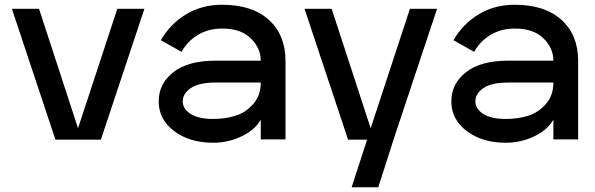

<svg xmlns="http://www.w3.org/2000/svg" viewBox="-20 -587 2500 807"><path d="M30 -550H144L308 -48L473 -550H587L404 0H213Z M876 -87Q927 -87 970 -100.5Q1013 -114 1044.5 -150Q1076 -186 1076 -240H886Q815 -240 781.5 -216.5Q748 -193 748 -161Q748 -129 781.5 -108Q815 -87 876 -87ZM1076 -332Q1076 -385 1034 -426Q992 -467 914 -467Q856 -467 812 -440.5Q768 -414 743 -369L656 -418Q695 -486 761.5 -526.5Q828 -567 914 -567Q1040 -567 1110 -503.5Q1180 -440 1180 -331V-1H1076V-84Q1052 -41 995.5 -14Q939 13 876 13Q777 13 712 -36Q647 -85 647 -161Q647 -235 708.5 -283.5Q770 -332 886 -332Z M1260 -550H1374L1538 -48L1703 -550H1817L1634 0L1570 200H1458L1523 0H1443Z M2106 -87Q2157 -87 2200 -100.5Q2243 -114 2274.5 -150Q2306 -186 2306 -240H2116Q2045 -240 2011.5 -216.5Q1978 -193 1978 -161Q1978 -129 2011.5 -108Q2045 -87 2106 -87ZM2306 -332Q2306 -385 2264 -426Q2222 -467 2144 -467Q2086 -467 2042 -440.5Q1998 -414 1973 -369L1886 -418Q1925 -486 1991.5 -526.5Q2058 -567 2144 -567Q2270 -567 2340 -503.5Q2410 -440 2410 -331V-1H2306V-84Q2282 -41 2225.5 -14Q2169 13 2106 13Q2007 13 1942 -36Q1877 -85 1877 -161Q1877 -235 1938.5 -283.5Q2000 -332 2116 -332Z"/></svg>

Font: Edgecutting Lite Medium
Style: Medium
Weight: 500
Designer: RandomMaerks (Nguyen Gia Bao)
Version: Version 1.0